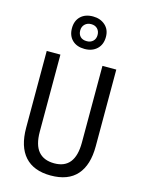

<svg xmlns="http://www.w3.org/2000/svg" viewBox="-144 -1072 873 1165"><g transform="rotate(15 292.5 -489.5)"><path d="M511 -232Q511 -114 456 -52Q401 10 292 10Q185 10 129.5 -51.5Q74 -113 74 -232V-714H160V-231Q160 -147 194 -107Q228 -67 294 -67Q424 -67 424 -232V-714H511ZM292 -785Q243 -785 214.5 -812.5Q186 -840 186 -887Q186 -934 214.5 -961.5Q243 -989 292 -989Q338 -989 368.5 -962Q399 -935 399 -889Q399 -841 369.5 -813Q340 -785 292 -785ZM293 -834Q317 -834 332 -848.5Q347 -863 347 -887Q347 -911 332.5 -926Q318 -941 293 -941Q269 -941 253.5 -926Q238 -911 238 -887Q238 -863 252 -848.5Q266 -834 293 -834Z"/></g></svg>

Font: Noto Sans Devanagari Condensed
Style: Regular
Weight: 400
Width: 3
Designer: Jelle Bosma - Monotype Design Team
Foundry: Monotype Imaging Inc.
Version: Version 2.004; ttfautohint (v1.8.4.7-5d5b)